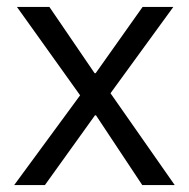

<svg xmlns="http://www.w3.org/2000/svg" viewBox="-20 -536 547 556"><path d="M21 0 212 -260 29 -516H123L254 -324H257L393 -516H482L300 -266L486 0H392L258 -202H255L110 0Z"/></svg>

Font: IBM Plex Sans Thai
Style: Regular
Weight: 400
Designer: Mike Abbink, Paul van der Laan, Pieter van Rosmalen, Ben Mitchell, Mark Frömberg
Foundry: Bold Monday
Version: Version 1.1